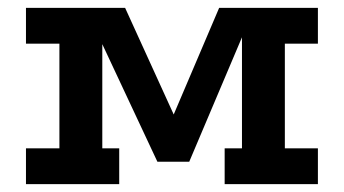

<svg xmlns="http://www.w3.org/2000/svg" viewBox="-20 -468 874 488"><path d="M46 0V-91H131V-357H46V-448H298L437 -143H407L537 -448H788V-357H704V-91H788V0H551V-91H595V-414L611 -411L461 -57H380L216 -407L240 -410V-91H283V0Z"/></svg>

Font: Podkova
Style: Bold
Weight: 700
Designer: Ilya Yudin
Foundry: Cyreal (www.cyreal.org)
Version: Version 2.102; ttfautohint (v1.8.1.43-b0c9)